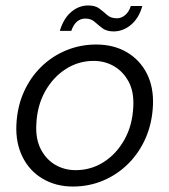

<svg xmlns="http://www.w3.org/2000/svg" viewBox="-20 -671 620 703"><path d="M247 12Q185 12 136.5 -16.5Q88 -45 62.5 -96.5Q37 -148 40 -214Q43 -279 66.5 -332.5Q90 -386 130 -425.5Q170 -465 222 -486.5Q274 -508 332 -508Q396 -508 444 -480Q492 -452 517.5 -402Q543 -352 540 -285Q537 -220 513.5 -166Q490 -112 450 -72Q410 -32 358 -10Q306 12 247 12ZM257 -48Q313 -48 359.5 -77.5Q406 -107 435.5 -159.5Q465 -212 468 -280Q471 -335 451 -372Q431 -409 397.5 -428.5Q364 -448 323 -448Q267 -448 220.5 -418Q174 -388 145 -336Q116 -284 113 -216Q110 -162 129.5 -124.5Q149 -87 182.5 -67.5Q216 -48 257 -48ZM199 -558Q213 -604 241 -627.5Q269 -651 303 -651Q329 -651 344 -639.5Q359 -628 372.5 -616Q386 -604 408 -604Q424 -604 438 -615.5Q452 -627 459 -649H501Q489 -605 460 -580.5Q431 -556 396 -556Q370 -556 354.5 -568Q339 -580 326 -591.5Q313 -603 292 -603Q275 -603 262 -592Q249 -581 241 -558Z"/></svg>

Font: DM Sans 28pt Light
Style: Italic
Weight: 300
Italic angle: -10°
Version: Version 4.004;gftools[0.9.30]